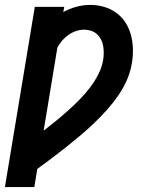

<svg xmlns="http://www.w3.org/2000/svg" viewBox="-25 -548 645 783"><path d="M-5 215 117 -520H237L233 -499Q259 -513 287 -520.5Q315 -528 343 -528Q372 -528 399.5 -520Q427 -512 449 -496Q471 -480 486 -457Q501 -434 508.5 -407Q516 -380 517 -350.5Q518 -321 513 -292Q508 -258 493.5 -224Q479 -190 458 -159.5Q437 -129 412 -101Q387 -73 360 -47Q333 -21 304.5 3Q276 27 246.5 50.5Q217 74 187 96.5Q157 119 127 141L115 215ZM153 -15Q179 -35 204 -55.5Q229 -76 253.5 -98Q278 -120 300.5 -143Q323 -166 342.5 -191.5Q362 -217 376.5 -246Q391 -275 396 -305Q398 -319 398 -333.5Q398 -348 395.5 -362Q393 -376 386.5 -388Q380 -400 370 -409Q360 -418 346.5 -422.5Q333 -427 319 -427Q302 -427 285.5 -421.5Q269 -416 254.5 -406Q240 -396 228.5 -382.5Q217 -369 209 -354Z"/></svg>

Font: Iosevka Etoile Oblique
Style: Bold
Weight: 700
Italic angle: -9°
Designer: Belleve Invis
Foundry: Belleve Invis
Version: Version 15.5.2; ttfautohint (v1.8.4)